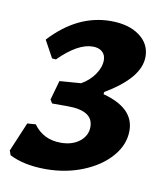

<svg xmlns="http://www.w3.org/2000/svg" viewBox="-65 -522 508 584"><g transform="rotate(10 189.0 -230.0)"><path d="M2 -14 -3 -28 35 -118 61 -120Q91 -78 145 -78Q181 -78 203.5 -96Q226 -114 226 -141Q226 -191 147 -191H99L92 -202L109 -262L175 -267Q200 -281 215.5 -303.5Q231 -326 231 -348Q231 -364 220.5 -373.5Q210 -383 191 -383Q145 -383 87 -325L75 -326L46 -379Q129 -469 232 -469Q287 -469 320.5 -444.5Q354 -420 354 -380Q354 -315 249 -253L248 -246Q297 -233 321 -209Q345 -185 345 -150Q345 -107 313.5 -70.5Q282 -34 229 -12.5Q176 9 114 9Q47 9 2 -14Z"/></g></svg>

Font: Alegreya
Style: Bold Italic
Weight: 700
Italic angle: -7°
Designer: Juan Pablo del Peral
Foundry: Huerta Tipografica
Version: Version 2.007; ttfautohint (v1.6)